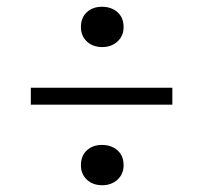

<svg xmlns="http://www.w3.org/2000/svg" viewBox="-20 -625 600 567"><path d="M345 -545Q345 -519 327 -502.5Q309 -486 282 -486Q254 -486 236.5 -502.5Q219 -519 219 -545Q219 -573 236.5 -589Q254 -605 281 -605Q309 -605 327 -589Q345 -573 345 -545ZM345 -137Q345 -111 327 -94.5Q309 -78 282 -78Q254 -78 236.5 -94.5Q219 -111 219 -137Q219 -165 236.5 -181Q254 -197 281 -197Q309 -197 327 -181Q345 -165 345 -137ZM489 -366V-316H71V-366Z"/></svg>

Font: Roboto Serif ExtraLight
Style: Regular
Weight: 250
Version: Version 1.007